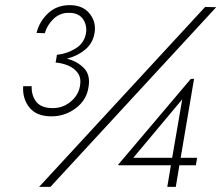

<svg xmlns="http://www.w3.org/2000/svg" viewBox="-20 -726 860 746"><path d="M649 -113H498L688 -340ZM677 -84H741L746 -113H682L734 -420L721 -419L439 -86L441 -85L440 -84H644L630 0H663ZM777 -699 132 0H176L820 -698ZM180 -274Q233 -274 275 -306Q317 -338 324 -388Q332 -435 306 -461.5Q280 -488 240 -498Q280 -508 310 -532.5Q340 -557 347 -596Q355 -638 329.5 -671.5Q304 -705 254 -706Q202 -707 167.5 -675Q133 -643 122 -598L154 -597Q163 -629 189 -653.5Q215 -678 252 -676Q287 -675 303 -651Q319 -627 314 -596Q307 -558 273.5 -537.5Q240 -517 201 -513L200 -505L196 -483Q222 -481 245.5 -471Q269 -461 282.5 -442Q296 -423 291 -393Q285 -356 254 -330.5Q223 -305 182 -306Q139 -307 120.5 -331Q102 -355 103 -391H70Q67 -342 94.5 -308Q122 -274 180 -274Z"/></svg>

Font: Jost* 300 Light Italic
Style: Italic
Weight: 300
Italic angle: -10°
Version: Version 3.200; ttfautohint (v0.97) -l 8 -r 50 -G 200 -x 14 -